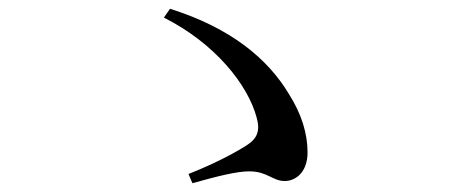

<svg xmlns="http://www.w3.org/2000/svg" viewBox="-20 -574 1040 437"><path d="M409 -178 418 -157C475 -173 519 -184 547 -184C589 -184 600 -162 628 -162C653 -162 680 -182 680 -227C680 -269 667 -314 637 -361C590 -439 507 -510 367 -554L353 -534C470 -475 544 -381 564 -307C573 -276 565 -258 541 -243C513 -225 465 -200 409 -178Z"/></svg>

Font: Noto Serif HK Medium
Style: Regular
Weight: 500
Designer: Ryoko NISHIZUKA 西塚涼子 (kana & ideographs); Frank Grießhammer (Latin, Greek & Cyrillic); Wenlong ZHANG 张文龙 (bopomofo); San
Foundry: Adobe
Version: Version 2.001;hotconv 1.1.0;makeotfexe 2.6.0